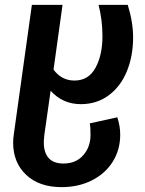

<svg xmlns="http://www.w3.org/2000/svg" viewBox="-20 -549 596 789"><path d="M462 -67Q474 -31 474 4Q474 67 443 116Q412 165 357 192.5Q302 220 233 220Q141 220 87.5 169.5Q34 119 34 37Q34 19 37 1L111 -529H237L200 -263Q233 -218 286 -218Q344 -218 372.5 -270.5Q401 -323 401 -400Q401 -467 385 -529H505Q527 -458 527 -395Q527 -319 501.5 -256.5Q476 -194 427 -157.5Q378 -121 312 -121Q238 -121 188 -176L162 7Q160 27 160 36Q160 78 180 100.5Q200 123 241 123Q292 123 322 89Q352 55 352 5Q352 -27 349 -42Z"/></svg>

Font: FiraGO Medium
Style: Italic
Weight: 500
Italic angle: -8°
Designer: bBox Type GmbH
Foundry: bBox Type GmbH
Version: Version 1.001